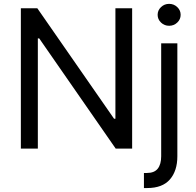

<svg xmlns="http://www.w3.org/2000/svg" viewBox="-20 -770 1016 995"><path d="M856.5 -636.4Q832 -636.4 814.5 -653.1Q796.9 -669.7 796.9 -693.2Q796.9 -716.6 814.5 -733.3Q832 -750 856.5 -750Q881 -750 898.6 -733.3Q916.2 -716.6 916.2 -693.2Q916.2 -669.7 898.6 -653.1Q881 -636.4 856.5 -636.4ZM664.8 0H579.5L183.2 -571H176.1V0H88.1V-727.3H173.3L571 -154.8H578.1V-727.3H664.8ZM742.9 204.5H725.9V126.4H741.5Q779.8 126.4 797.6 103.9Q815.3 81.3 815.3 39.8V-545.5H899.1V39.8Q899.1 115.4 860.4 160Q821.7 204.5 742.9 204.5Z"/></svg>

Font: Linik Sans
Style: Regular
Weight: 400
Designer: Rasmus Andersson (font), Marc Monis (original base), Kil Hyung-jin (Pretendard portions), Cristiano Sobral (main changes
Foundry: rsms
Version: Version 3.018;May 31, 2022;FontCreator 14.0.0.2814 64-bit; t